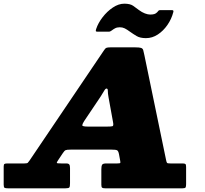

<svg xmlns="http://www.w3.org/2000/svg" viewBox="-80 -1022 1110 1042"><path d="M-60 -20V-118Q-60 -129.5 -55.8 -132.2Q-51.5 -135 -40 -135H52Q67.5 -135 71 -138.8Q74.5 -142.5 80.5 -151L479 -741Q487.5 -754 492.8 -759.5Q498 -765 520 -765H654Q676.5 -765 685.5 -762Q694.5 -759 697.2 -750.2Q700 -741.5 703.5 -723L821.5 -153Q824 -140.5 826.8 -137.8Q829.5 -135 845 -135H911Q922.5 -135 926.2 -131.8Q930 -128.5 930 -116V-23Q930 -9 927 -4.5Q924 0 910 0H492Q479.5 0 474.8 -3Q470 -6 470 -19V-103Q470 -120 474 -127.5Q478 -135 496.5 -135H556Q572 -135 573 -138.2Q574 -141.5 571.5 -154L566 -184Q562.5 -203 555.2 -206.5Q548 -210 525 -210H304Q282.5 -210 276 -207Q269.5 -204 261 -191L237 -155Q227.5 -141 228 -138Q228.5 -135 253 -135H279Q292 -135 296 -129.2Q300 -123.5 300 -110V-28Q300 -10 296.5 -5Q293 0 275 0H-36Q-50.5 0 -55.2 -2.8Q-60 -5.5 -60 -20ZM465.5 -497 377.5 -366Q367.5 -350.5 366.5 -342.8Q365.5 -335 397 -335H501Q523 -335 530.2 -337Q537.5 -339 533.5 -359L509 -494Q505 -516 505.2 -528.8Q505.5 -541.5 498 -541.5Q492 -541.5 484.5 -528Q477 -514.5 465.5 -497ZM712 -815Q680.5 -815 661.2 -826.5Q642 -838 626 -849.5Q609 -862 597 -868Q585 -874 570 -874Q554.5 -874 543.8 -868Q533 -862 527 -857Q518.5 -850 510 -850H449Q440.5 -850 440 -853.8Q439.5 -857.5 442 -865Q452.5 -897 476.8 -928.5Q501 -960 532.2 -981Q563.5 -1002 594.5 -1002Q626 -1002 642.2 -990.8Q658.5 -979.5 674 -967.5Q690 -955.5 706.2 -949.2Q722.5 -943 735 -943Q747.5 -943 756.8 -945.5Q766 -948 773.5 -956Q778 -961 780.2 -964Q782.5 -967 789.5 -967H853.5Q864 -967 860.5 -956Q851 -919 828.8 -886.8Q806.5 -854.5 776.5 -834.8Q746.5 -815 712 -815Z"/></svg>

Font: Besley* Fatface
Style: Italic
Weight: 900
Italic angle: -13°
Designer: Owen Earl
Foundry: indestructible type*
Version: Version 3.000; ttfautohint (v1.8.3)